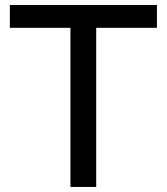

<svg xmlns="http://www.w3.org/2000/svg" viewBox="-20 -740 660 760"><path d="M258.8 0V-629.9H19V-720.2H601.1V-629.9H360.8V0Z"/></svg>

Font: Aspekta 450
Style: Regular
Weight: 450
Designer: Ivo Dolenc
Version: Version 2.000